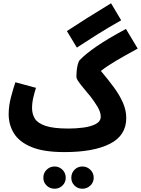

<svg xmlns="http://www.w3.org/2000/svg" viewBox="-20 -909 862 1174"><path d="M374 21Q248 21 173.5 -9.5Q99 -40 66 -92.5Q33 -145 33 -211Q33 -261 47 -314.5Q61 -368 74 -406L200 -372Q191 -344 183.5 -312Q176 -280 176 -248Q176 -212 193 -184Q210 -156 258 -139.5Q306 -123 400 -123Q445 -123 490.5 -129Q536 -135 566 -151Q596 -167 596 -196Q596 -223 577 -255Q558 -287 534 -318Q514 -343 493.5 -367Q473 -391 460 -410Q447 -429 447 -441Q447 -456 449 -477Q451 -498 456 -516.5Q461 -535 468 -542Q503 -579 571.5 -626Q640 -673 750 -732L822 -612Q743 -569 688 -536.5Q633 -504 597 -475Q641 -423 676 -375.5Q711 -328 731.5 -281.5Q752 -235 752 -187Q752 -81 652.5 -30Q553 21 374 21ZM450 -618 389 -719Q442 -754 507 -795Q572 -836 659 -889L721 -785Q636 -737 569 -694.5Q502 -652 450 -618ZM484 245Q455 245 435.5 225.5Q416 206 416 178Q416 149 435.5 129Q455 109 484 109Q512 109 532.5 129Q553 149 553 178Q553 206 532.5 225.5Q512 245 484 245ZM314 245Q285 245 265 225.5Q245 206 245 178Q245 149 265 129Q285 109 314 109Q342 109 362 129Q382 149 382 178Q382 206 362 225.5Q342 245 314 245Z"/></svg>

Font: Noto Sans Arabic ExtCond ExtBd
Style: Regular
Weight: 800
Width: 2
Designer: Monotype Design Team, Nadine Chahine, Nizar Qandah and Khaled Hosny
Foundry: Monotype Imaging Inc.
Version: Version 2.012; ttfautohint (v1.8.4.7-5d5b)